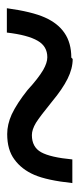

<svg xmlns="http://www.w3.org/2000/svg" viewBox="144 -607 232 560"><g transform="rotate(-90 260.0 -327.0)"><path d="M372 -235 368 -231Q340 -231 310 -246Q280 -261 244 -291Q201 -326 182 -338Q162 -350 146 -350Q111 -350 96 -323Q81 -296 75 -232H6Q14 -306 30 -343Q46 -380 75 -401Q103 -422 149 -422Q177 -422 206 -409Q238 -394 277 -363Q312 -331 336 -317Q357 -305 373 -305Q405 -305 421 -333Q438 -362 445 -423H516Q506 -350 489 -312Q472 -274 444 -255Q415 -235 372 -235Z"/></g></svg>

Font: Libra Serif Modern
Style: Bold
Weight: 700
Designer: Stefan Peev, Context Ltd
Foundry: Ascender Corporation
Version: Version 1.000